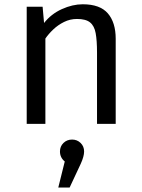

<svg xmlns="http://www.w3.org/2000/svg" viewBox="-20 -571 655 885"><path d="M103.1 0V-540H176.4L183.1 -465.1Q215.9 -506.7 265.1 -529Q314.4 -551.3 361.5 -551.3Q441 -551.3 477.2 -509.2Q513.3 -467.2 513.3 -392.3V0H427.2V-328.7Q427.2 -384.1 421 -417.9Q414.9 -451.8 395.1 -467.7Q375.4 -483.6 334.9 -483.6Q303.1 -483.6 275.1 -469.7Q247.2 -455.9 225.4 -435.1Q203.6 -414.4 189.2 -393.3V0ZM312.3 72.3Q335.4 72.3 351.5 87.9Q367.7 103.6 367.7 127.2Q367.7 149.7 352.3 183.6L301 293.3H248.7L278.5 173.3Q256.4 155.4 256.4 127.2Q256.4 103.6 272.6 87.9Q288.7 72.3 312.3 72.3Z"/></svg>

Font: FiraCode Nerd Font
Style: Regular
Weight: 400
Designer: Carrois Corporate, Edenspiekermann AG, Nikita Prokopov
Foundry: Carrois Corporate, Edenspiekermann AG, Nikita Prokopov
Version: Version 6.002;Nerd Fonts 2.1.0